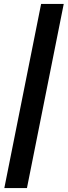

<svg xmlns="http://www.w3.org/2000/svg" viewBox="-20 -762 344 976"><path d="M2 194 189 -742H304L117 194Z"/></svg>

Font: MOST Montserrat SemiBold
Style: Italic
Weight: 600
Italic angle: -11.3°
Designer: Julieta Ulanovsky
Foundry: Julieta Ulanovsky
Version: Version 8.000;March 11, 2024;FontCreator 15.0.0.2926 64-bit